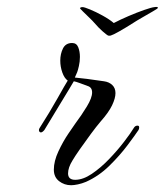

<svg xmlns="http://www.w3.org/2000/svg" viewBox="-20 -537 486 567"><path d="M436 -516Q448 -518 446 -513Q446 -512 431.5 -503.5Q417 -495 399.5 -485Q382 -475 373 -469Q351 -455 332.5 -444.5Q314 -434 307 -432Q303 -431 299 -432Q295 -434 283 -444.5Q271 -455 259 -469Q254 -475 243.5 -485Q233 -495 224.5 -503.5Q216 -512 216 -513Q218 -516 224 -516Q229 -516 246 -509Q263 -502 283 -491Q303 -480 316 -469Q335 -479 359.5 -489.5Q384 -500 405.5 -507.5Q427 -515 436 -516ZM190 10Q170 10 154.5 -2Q139 -14 139 -36Q139 -61 152.5 -90Q166 -119 182 -142.5Q198 -166 203 -173Q221 -197 236.5 -222.5Q252 -248 252 -264Q252 -279 239 -283Q228 -287 216 -291.5Q204 -296 198 -297Q195 -292 184 -273.5Q173 -255 158.5 -231.5Q144 -208 131 -186Q118 -164 111 -153Q105 -146 101 -146Q97 -146 95.5 -150Q94 -154 97 -159Q127 -206 150 -247Q173 -288 180 -299Q170 -306 164 -323Q158 -340 158 -358Q158 -378 166 -394Q174 -410 193 -410Q206 -410 211 -397.5Q216 -385 216 -369Q216 -355 213 -342Q210 -329 208 -324L201 -308Q213 -307 237 -304Q261 -301 287 -297Q302 -295 311.5 -286Q321 -277 321 -262Q321 -247 311 -226Q301 -205 277 -178Q265 -164 248 -141Q231 -118 216 -96.5Q201 -75 194 -63Q181 -42 181 -25Q181 -6 202 -6Q225 -6 251 -23.5Q277 -41 302 -67Q327 -93 346.5 -118.5Q366 -144 375 -159Q379 -166 386 -166Q391 -166 391 -161Q391 -156 389 -153Q379 -138 356.5 -108Q334 -78 303 -47.5Q272 -17 234 0Q222 5 210 7.5Q198 10 190 10Z"/></svg>

Font: Fleur De Leah
Style: Regular
Weight: 400
Designer: Robert E. Leuschke
Foundry: Robert E. Leuschke
Version: Version 1.010; ttfautohint (v1.8.3)